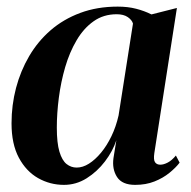

<svg xmlns="http://www.w3.org/2000/svg" viewBox="-20 -534 562 566"><path d="M435 -83Q432 -63 437 -55.8Q442 -48.5 452.5 -48.5Q462.5 -48.5 474.5 -54.8Q486.5 -61 498.5 -75.5L509.5 -54.5Q498.5 -40 479.5 -24.5Q460.5 -9 435.2 1Q410 11 378.5 11Q340 11 325 -12.2Q310 -35.5 314.5 -68L323 -120.5Q312.5 -88.5 289.5 -58.2Q266.5 -28 235.5 -8.5Q204.5 11 168.5 11Q127.5 11 92.2 -9Q57 -29 35.5 -69.2Q14 -109.5 14 -170.5Q14 -224 27.2 -274.5Q40.5 -325 66 -368.5Q91.5 -412 129.2 -444.8Q167 -477.5 216.8 -496Q266.5 -514.5 327 -514.5Q357 -514.5 381.2 -508.2Q405.5 -502 426.5 -491.5L501.5 -510.5ZM372 -464.5Q369 -475 356.8 -483.5Q344.5 -492 324 -492Q285 -492 255.8 -471.2Q226.5 -450.5 205.8 -415.2Q185 -380 172.2 -336.2Q159.5 -292.5 153.5 -246.2Q147.5 -200 147.5 -158Q147.5 -112.5 155.2 -86.8Q163 -61 176.2 -50.5Q189.5 -40 206 -40Q224 -40 242.2 -51.5Q260.5 -63 277.8 -83.8Q295 -104.5 308.5 -132.5Q322 -160.5 329.5 -193.5Z"/></svg>

Font: Merriweather 144pt SemiBold
Style: Italic
Weight: 600
Italic angle: -7.8°
Version: Version 2.101